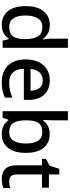

<svg xmlns="http://www.w3.org/2000/svg" viewBox="692 -1492 810 2235"><g transform="rotate(90 1097.5 -375.0)"><path d="M268 10Q171 10 111.5 -60Q52 -130 52 -268Q52 -407 112 -478Q172 -549 270 -549Q331 -549 370 -526Q409 -503 433 -470H439Q437 -483 434 -510Q431 -537 431 -558V-760H537V0H454L436 -72H431Q408 -37 369 -13.5Q330 10 268 10ZM293 -77Q371 -77 403 -120.5Q435 -164 435 -251V-267Q435 -361 404.5 -411.5Q374 -462 292 -462Q227 -462 194 -409.5Q161 -357 161 -266Q161 -175 194 -126Q227 -77 293 -77Z M915 -549Q1021 -549 1082 -483.5Q1143 -418 1143 -305V-247H781Q783 -164 824.5 -120Q866 -76 941 -76Q993 -76 1033.5 -85.5Q1074 -95 1117 -114V-26Q1076 -8 1035 1Q994 10 937 10Q858 10 798.5 -21Q739 -52 705.5 -113.5Q672 -175 672 -265Q672 -356 702.5 -419Q733 -482 787.5 -515.5Q842 -549 915 -549ZM915 -467Q858 -467 823.5 -430Q789 -393 783 -325H1037Q1036 -388 1006.5 -427.5Q977 -467 915 -467Z M1381 -577Q1381 -544 1379 -514Q1377 -484 1376 -468H1381Q1403 -502 1442.5 -525Q1482 -548 1544 -548Q1641 -548 1700.5 -478Q1760 -408 1760 -270Q1760 -131 1700 -60.5Q1640 10 1543 10Q1480 10 1441.5 -12.5Q1403 -35 1381 -66H1373L1353 0H1275V-760H1381ZM1519 -462Q1441 -462 1411 -416.5Q1381 -371 1381 -277V-269Q1381 -176 1410.5 -126.5Q1440 -77 1521 -77Q1585 -77 1618 -127Q1651 -177 1651 -271Q1651 -462 1519 -462Z M2089 -76Q2110 -76 2132 -79.5Q2154 -83 2170 -89V-9Q2152 -1 2123.5 4.5Q2095 10 2066 10Q2022 10 1985 -5Q1948 -20 1926.5 -57Q1905 -94 1905 -160V-458H1830V-506L1909 -546L1946 -660H2011V-539H2165V-458H2011V-162Q2011 -118 2032.5 -97Q2054 -76 2089 -76Z"/></g></svg>

Font: Noto Sans Sinhala Medium
Style: Regular
Weight: 500
Designer: Jelle Bosma - Monotype Design Team
Foundry: Monotype Imaging Inc.
Version: Version 2.006; ttfautohint (v1.8.4.7-5d5b)